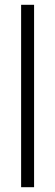

<svg xmlns="http://www.w3.org/2000/svg" viewBox="-20 -780 229 800"><path d="M122 0V-760H68V0Z"/></svg>

Font: Noto Sans Gurmukhi UI ExtraCondensed Light
Style: Regular
Weight: 300
Width: 2
Designer: Jelle Bosma - Monotype Design Team
Foundry: Monotype Imaging Inc.
Version: Version 2.004